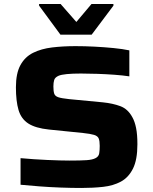

<svg xmlns="http://www.w3.org/2000/svg" viewBox="-20 -925 760 953"><path d="M383 8Q336 8 281.5 6Q227 4 175 0Q123 -4 82 -8V-140Q147 -134 214.5 -131Q282 -128 325 -128Q380 -128 409.5 -130Q439 -132 454 -140Q470 -148 472.5 -164Q475 -180 475 -201Q475 -225 470 -237.5Q465 -250 447 -255.5Q429 -261 391 -265L223 -282Q156 -289 120.5 -312Q85 -335 72 -379Q59 -423 59 -492Q59 -561 81.5 -602Q104 -643 144.5 -663Q185 -683 238.5 -689.5Q292 -696 355 -696Q400 -696 449 -693.5Q498 -691 543.5 -686.5Q589 -682 622 -675V-546Q589 -551 547.5 -554Q506 -557 462.5 -558.5Q419 -560 382 -560Q297 -560 271 -549Q253 -541 249 -528Q245 -515 245 -496Q245 -473 249 -460.5Q253 -448 269 -442.5Q285 -437 323 -433L491 -417Q540 -412 577.5 -398Q615 -384 637 -343Q649 -322 655.5 -289.5Q662 -257 662 -209Q662 -132 640 -88Q618 -44 580 -23.5Q542 -3 491.5 2.5Q441 8 383 8ZM280 -753 174 -897V-905H281L359 -816L434 -905H543V-897L435 -753Z"/></svg>

Font: Saira Expanded
Style: Bold
Weight: 700
Width: 7
Designer: Hector Gatti with collaboration of the Omnibus-Type team
Foundry: Omnibus-Type
Version: Version 1.100; ttfautohint (v1.8.3)